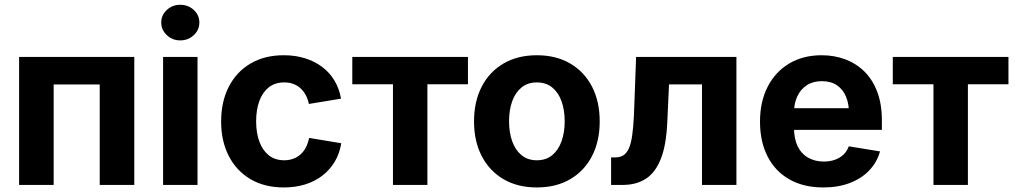

<svg xmlns="http://www.w3.org/2000/svg" viewBox="-20 -784 4305 814"><path d="M549.3 -542.5V0H402.8V-425.8H207.5V0H61V-542.5Z M671.4 0V-542.5H817.4V0ZM744.1 -612.8Q710.9 -612.8 687.3 -635Q663.6 -657.2 663.6 -688.5Q663.6 -720.2 687.3 -741.9Q710.9 -763.7 744.1 -763.7Q777.8 -763.7 801.5 -741.9Q825.2 -720.2 825.2 -688.5Q825.2 -657.2 801.5 -635Q777.8 -612.8 744.1 -612.8Z M1183.1 10.7Q1101.6 10.7 1042 -24.4Q982.4 -59.6 950 -122.6Q917.5 -185.5 917.5 -269Q917.5 -353 950 -416.3Q982.4 -479.5 1042 -514.6Q1101.6 -549.8 1183.1 -549.8Q1232.4 -549.8 1273.4 -536.9Q1314.5 -523.9 1346.2 -500Q1377.9 -476.1 1398.2 -442.1Q1418.5 -408.2 1425.8 -365.7L1289.6 -343.3Q1285.2 -364.3 1276.1 -381.1Q1267.1 -397.9 1253.9 -409.9Q1240.7 -421.9 1223.4 -428.2Q1206.1 -434.6 1185.1 -434.6Q1146 -434.6 1119.6 -413.8Q1093.3 -393.1 1079.6 -356Q1065.9 -318.8 1065.9 -269.5Q1065.9 -221.2 1079.6 -183.8Q1093.3 -146.5 1119.6 -125.5Q1146 -104.5 1185.1 -104.5Q1206.1 -104.5 1223.6 -111.1Q1241.2 -117.7 1254.6 -129.9Q1268.1 -142.1 1277.1 -159.7Q1286.1 -177.2 1290.5 -199.2L1426.8 -176.8Q1419.9 -133.3 1399.4 -98.9Q1378.9 -64.5 1347.2 -39.8Q1315.4 -15.1 1273.9 -2.2Q1232.4 10.7 1183.1 10.7Z M1646 0V-426.8H1473.6V-542.5H1963.9V-426.8H1792V0Z M2255.9 10.7Q2174.3 10.7 2114.5 -24.4Q2054.7 -59.6 2022.2 -122.6Q1989.7 -185.5 1989.7 -269Q1989.7 -353.5 2022.2 -416.5Q2054.7 -479.5 2114.5 -514.6Q2174.3 -549.8 2255.9 -549.8Q2337.9 -549.8 2397.7 -514.6Q2457.5 -479.5 2490 -416.5Q2522.5 -353.5 2522.5 -269Q2522.5 -185.5 2490 -122.6Q2457.5 -59.6 2397.7 -24.4Q2337.9 10.7 2255.9 10.7ZM2255.9 -104.5Q2294.9 -104.5 2321 -126Q2347.2 -147.5 2360.6 -184.8Q2374 -222.2 2374 -269.5Q2374 -317.9 2360.6 -355Q2347.2 -392.1 2321 -413.3Q2294.9 -434.6 2255.9 -434.6Q2217.3 -434.6 2191.2 -413.3Q2165 -392.1 2151.6 -355Q2138.2 -317.9 2138.2 -269.5Q2138.2 -222.2 2151.6 -184.8Q2165 -147.5 2191.2 -126Q2217.3 -104.5 2255.9 -104.5Z M2570.8 0V-116.7H2588.9Q2608.4 -116.7 2622.3 -125.2Q2636.2 -133.8 2645.5 -153.6Q2654.8 -173.3 2659.9 -207.5Q2665 -241.7 2667.5 -292.5L2676.8 -542.5H3102.1V0H2956.1V-426.3H2816.4L2809.1 -268.1Q2805.2 -170.9 2782.2 -112.1Q2759.3 -53.2 2718.8 -26.6Q2678.2 0 2620.1 0Z M3470.2 10.7Q3387.2 10.7 3326.9 -23.4Q3266.6 -57.6 3234.4 -120.4Q3202.1 -183.1 3202.1 -268.6Q3202.1 -352.5 3234.4 -415.8Q3266.6 -479 3325.4 -514.4Q3384.3 -549.8 3463.4 -549.8Q3517.1 -549.8 3563.5 -532.5Q3609.9 -515.1 3644.8 -480.7Q3679.7 -446.3 3699.2 -394.5Q3718.8 -342.8 3718.8 -273.9V-233.4H3261.2V-325.2H3647.9L3579.6 -300.8Q3579.6 -343.3 3566.7 -374.3Q3553.7 -405.3 3528.1 -422.6Q3502.4 -439.9 3464.4 -439.9Q3426.8 -439.9 3400.4 -422.6Q3374 -405.3 3360.1 -375.2Q3346.2 -345.2 3346.2 -306.6V-242.2Q3346.2 -195.8 3361.8 -163.8Q3377.4 -131.8 3406.2 -115.5Q3435.1 -99.1 3472.7 -99.1Q3498.5 -99.1 3519.8 -106.7Q3541 -114.3 3555.9 -128.4Q3570.8 -142.6 3578.6 -163.6L3710.9 -142.1Q3698.2 -96.2 3665.5 -61.8Q3632.8 -27.3 3583.3 -8.3Q3533.7 10.7 3470.2 10.7Z M3937.5 0V-426.8H3765.1V-542.5H4255.4V-426.8H4083.5V0Z"/></svg>

Font: Inter 16pt
Style: Bold
Weight: 700
Version: Version 4.001;git-66647c0bb